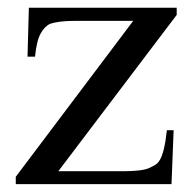

<svg xmlns="http://www.w3.org/2000/svg" viewBox="-20 -467 484 487"><path d="M127.9 -32.7H292Q342.3 -32.7 359.9 -41.5Q368.2 -45.4 374.5 -49.3Q380.9 -53.2 386 -62.3Q391.1 -71.3 395.5 -88.6Q399.9 -106 403.3 -136.7H420.4L415 0H20V-18.6L317.9 -414.1H169.9Q147 -414.1 131.6 -411.9Q116.2 -409.7 107.4 -406.7Q93.3 -400.4 83 -381.8Q72.8 -363.3 68.8 -323.2H49.8L53.2 -447.3H428.2V-429.2Z"/></svg>

Font: Doulos SIL Cyr
Style: Regular
Weight: 400
Designer: Walt Agee, Victor Gaultney, Peter Martin, Debbi Hosken, Becca Hirsbrunner
Foundry: SIL International
Version: Version 5.000